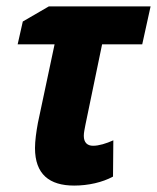

<svg xmlns="http://www.w3.org/2000/svg" viewBox="-20 -568 489 598"><path d="M211 10C255 10 299 0 332 -18L333 -131C311 -121 288 -114 270 -114C252 -114 241 -124 241 -145C241 -156 244 -167 246 -179L298 -430H423L449 -548H132L51 -501L35 -430H150L98 -185C93 -158 89 -129 89 -107C89 -25 134 10 211 10Z"/></svg>

Font: Noto Sans Display SemiCondensed Extra
Style: Italic
Weight: 800
Width: 4
Italic angle: -12°
Designer: Monotype Design Team
Foundry: Monotype Imaging Inc.
Version: Version 1.900